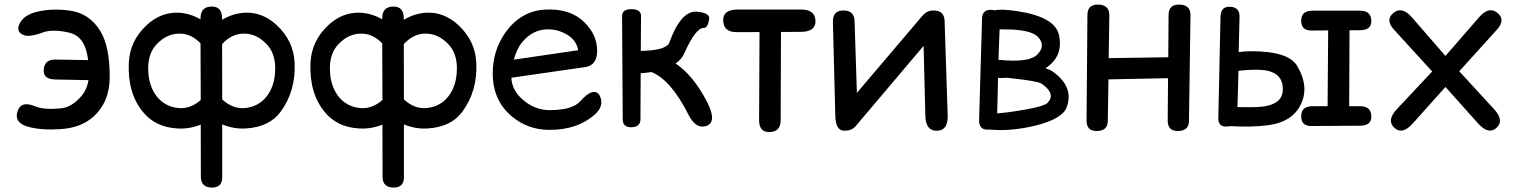

<svg xmlns="http://www.w3.org/2000/svg" viewBox="-20 -558 6766 856"><path d="M138.2 -83.5Q174.8 -67.9 249.5 -74.7Q300.8 -79.1 344.7 -131.8Q368.2 -160.2 374.5 -200.7L226.1 -203.6Q174.3 -204.6 174.8 -243.2Q175.8 -293.5 227.5 -292.5L373 -290Q366.7 -338.9 350.6 -366.2Q328.6 -403.8 286.1 -413.1Q213.4 -429.2 170.4 -413.1Q108.9 -390.1 82.5 -402.8Q53.2 -416.5 64.9 -446.8Q82 -491.2 148.4 -506.3Q211.9 -521 287.6 -511.2Q377.9 -500 426.8 -420.4Q469.2 -351.6 469.2 -215.3Q469.2 -102.1 395 -36.6Q340.3 11.7 251 17.6Q163.1 23.4 106 7.3Q45.9 -9.3 56.2 -54.2Q69.3 -112.8 138.2 -83.5Z M926.3 278.3Q875.5 278.3 875.5 230Q875.5 113.8 875 -2.4Q822.3 18.6 769 14.6Q672.4 8.8 616.7 -59.6Q548.3 -143.1 554.2 -277.8Q558.6 -376 634.3 -446.3Q695.8 -503.4 773.4 -501.5Q826.2 -499.5 874 -471.7Q874 -474.1 874 -476.6Q874 -529.8 926.3 -528.8Q970.2 -527.8 970.2 -475.6V-469.7Q1020 -499.5 1074.2 -501.5Q1150.9 -503.9 1213.4 -446.3Q1289.1 -376 1293.5 -277.8Q1299.3 -152.3 1231 -59.6Q1182.1 7.3 1078.6 14.6Q1023.9 18.6 970.7 -3.4V232.9Q970.7 277.3 926.3 278.3ZM970.2 -361.3 970.7 -114.7Q1017.1 -71.8 1071.3 -76.2Q1132.8 -82 1169.4 -128.9Q1207 -177.7 1207 -254.4Q1206.5 -321.3 1169.4 -360.4Q1119.6 -413.1 1056.6 -407.7Q1009.3 -403.8 970.2 -361.3ZM875 -112.3 874 -364.7Q836.4 -403.8 791 -407.7Q728 -413.1 678.2 -360.4Q641.1 -321.3 640.6 -254.4Q640.6 -178.2 678.2 -128.9Q714.8 -82 776.4 -76.2Q829.6 -71.8 875 -112.3Z M1736.3 278.3Q1685.5 278.3 1685.5 230Q1685.5 113.8 1685.1 -2.4Q1632.3 18.6 1579.1 14.6Q1482.4 8.8 1426.8 -59.6Q1358.4 -143.1 1364.3 -277.8Q1368.7 -376 1444.3 -446.3Q1505.9 -503.4 1583.5 -501.5Q1636.2 -499.5 1684.1 -471.7Q1684.1 -474.1 1684.1 -476.6Q1684.1 -529.8 1736.3 -528.8Q1780.3 -527.8 1780.3 -475.6V-469.7Q1830.1 -499.5 1884.3 -501.5Q1960.9 -503.9 2023.4 -446.3Q2099.1 -376 2103.5 -277.8Q2109.4 -152.3 2041 -59.6Q1992.2 7.3 1888.7 14.6Q1834 18.6 1780.8 -3.4V232.9Q1780.8 277.3 1736.3 278.3ZM1780.3 -361.3 1780.8 -114.7Q1827.1 -71.8 1881.3 -76.2Q1942.9 -82 1979.5 -128.9Q2017.1 -177.7 2017.1 -254.4Q2016.6 -321.3 1979.5 -360.4Q1929.7 -413.1 1866.7 -407.7Q1819.3 -403.8 1780.3 -361.3ZM1685.1 -112.3 1684.1 -364.7Q1646.5 -403.8 1601.1 -407.7Q1538.1 -413.1 1488.3 -360.4Q1451.2 -321.3 1450.7 -254.4Q1450.7 -178.2 1488.3 -128.9Q1524.9 -82 1586.4 -76.2Q1639.6 -71.8 1685.1 -112.3Z M2259.8 -211.4Q2262.2 -156.2 2309.6 -114.7Q2364.3 -66.4 2432.6 -66.9Q2532.2 -67.9 2566.4 -106Q2599.1 -142.6 2620.1 -147Q2643.6 -151.9 2653.3 -132.3Q2676.3 -86.9 2631.8 -47.4Q2553.7 22 2426.8 21Q2333.5 20 2263.7 -37.6Q2176.8 -108.9 2176.8 -231Q2176.8 -331.5 2231.4 -410.2Q2299.8 -508.3 2408.2 -515.1Q2521 -522 2584.5 -459.5Q2644.5 -400.9 2642.1 -326.2Q2640.1 -266.1 2587.9 -258.8ZM2270.5 -292 2557.6 -334Q2550.3 -376.5 2513.2 -400.4Q2470.2 -427.7 2421.9 -427.2Q2354.5 -427.2 2305.7 -367.2Q2284.2 -340.3 2270.5 -292Z M2793.5 9.3Q2756.3 9.3 2756.3 -26.4L2753.4 -486.3Q2753.4 -517.1 2794.9 -517.1Q2838.4 -517.1 2837.9 -486.3L2836.9 -331.1Q2951.2 -333 2964.4 -369.1Q3016.1 -510.7 3085.9 -505.9Q3147 -501.5 3141.6 -471.2Q3134.8 -433.1 3118.2 -433.6Q3081.5 -434.6 3030.3 -319.3Q3018.6 -293.5 2992.2 -274.9Q3068.8 -223.6 3129.9 -108.4Q3181.2 -11.2 3126 4.4Q3081.5 17.1 3049.3 -46.9Q2970.7 -202.6 2884.3 -236.8Q2862.3 -233.4 2836.4 -231.4Q2835.9 -128.9 2835.4 -26.4Q2835 9.3 2793.5 9.3Z M3270 -515.6H3551.3Q3614.7 -515.6 3615.7 -464.4Q3616.7 -416.5 3551.3 -416Q3506.3 -416 3461.9 -415.5Q3461.4 -218.3 3460.4 -21.5Q3460.4 31.7 3407.2 30.8Q3364.3 29.8 3364.3 -22.5Q3365.2 -218.8 3366.2 -415L3265.6 -414.6Q3204.1 -414.1 3204.1 -469.2Q3204.1 -515.6 3270 -515.6Z M3704.1 -40.5 3693.4 -460.4Q3692.4 -509.8 3737.3 -511.2Q3789.1 -512.7 3790 -463.4L3800.3 -144L4090.8 -485.8Q4100.6 -497.6 4111.3 -503.4Q4121.6 -510.7 4138.7 -511.2Q4190.4 -512.7 4191.4 -463.4L4205.1 -43.5Q4207 23.4 4158.2 24.9Q4107.4 26.4 4105.5 -40.5L4097.7 -353.5L3794.4 4.9Q3777.3 24.9 3744.1 24.9Q3705.6 24.4 3704.1 -40.5Z M4436.5 -427.2 4431.6 -291.5Q4567.4 -277.3 4604.5 -314.5Q4643.6 -353.5 4608.4 -392.6Q4583 -420.9 4493.2 -426.3ZM4396.5 -514.2Q4405.8 -514.2 4413.1 -512.2Q4446.8 -518.6 4511.2 -508.8Q4683.1 -483.9 4701.2 -402.3Q4719.7 -319.3 4661.1 -268.6Q4651.9 -260.7 4640.6 -253.9Q4662.1 -247.1 4674.3 -238.3Q4769.5 -169.9 4735.4 -79.1Q4715.8 -27.8 4596.2 2Q4486.3 28.8 4389.2 19.5Q4385.3 20 4380.4 20Q4343.8 19 4345.2 -24.4L4358.4 -476.6Q4359.9 -514.2 4396.5 -514.2ZM4469.2 -211.4Q4460.9 -210.9 4452.1 -210.4Q4439.9 -210 4429.7 -210.9L4425.8 -52.7Q4474.1 -55.7 4558.6 -70.8Q4634.8 -85 4649.4 -98.6Q4689.9 -139.6 4623.5 -185.1Q4606.4 -196.8 4484.9 -209.5Q4476.6 -210.4 4469.2 -211.4Z M4876 -537.6Q4926.3 -536.6 4925.8 -489.7L4922.9 -298.8Q5055.7 -300.8 5188.5 -302.7L5189.9 -491.7Q5190.4 -538.6 5237.8 -537.6Q5288.1 -536.6 5287.6 -489.7L5280.8 -18.1Q5280.3 27.8 5227.1 25.9Q5185.5 24.4 5186 -22L5187.5 -209.5L4921.9 -204.1Q4920.4 -111.3 4918.9 -18.1Q4918.5 27.8 4865.2 25.9Q4823.7 24.4 4824.2 -22L4828.1 -491.7Q4828.6 -538.6 4876 -537.6Z M5831.5 -510.3H6044.4Q6092.8 -510.3 6093.8 -464.8Q6094.7 -423.8 6044.4 -423.3L5996.6 -422.9Q5996.1 -253.4 5995.1 -84.5H6044.4Q6092.8 -84.5 6093.8 -39.1Q6094.7 2 6044.4 2.4L5827.1 3.9Q5781.2 4.4 5781.2 -40Q5781.2 -84.5 5831.5 -84.5H5898.9Q5899.9 -253.4 5901.4 -422.4L5827.1 -421.9Q5781.2 -421.4 5781.2 -465.8Q5781.2 -510.3 5831.5 -510.3ZM5447.3 6.3Q5410.6 6.3 5411.6 -31.2L5421.4 -483.4Q5422.4 -526.9 5459 -527.8Q5506.8 -528.8 5506.3 -484.4L5502.4 -325.7Q5533.2 -329.6 5552.7 -329.6Q5725.6 -330.6 5763.7 -263.2Q5819.3 -168.5 5777.3 -88.4Q5739.3 -14.2 5635.7 0Q5566.4 9.8 5464.4 4.4Q5457 6.3 5447.3 6.3ZM5497.1 -80.6Q5554.7 -79.6 5585.9 -80.6Q5698.2 -86.4 5699.2 -157.7Q5701.2 -217.8 5647.5 -237.8Q5604.5 -253.9 5501.5 -242.2Z M6193.8 -501.5Q6231 -530.8 6274.9 -480.5L6424.3 -308.6L6573.7 -480.5Q6617.7 -531.2 6654.8 -501.5Q6694.3 -470.2 6653.8 -425.8L6485.8 -240.2L6640.6 -71.8Q6688.5 -20 6650.4 13.2Q6615.7 43.5 6569.3 -8.3L6424.3 -170.4L6279.3 -8.3Q6232.9 43.5 6198.2 13.2Q6159.7 -20.5 6208 -71.8L6365.2 -239.3L6194.8 -425.8Q6154.3 -470.2 6193.8 -501.5Z"/></svg>

Font: Comic Relief LRS
Style: Regular
Weight: 400
Designer: Jeff Davis
Foundry: Loudifier
Version: Version 1.0